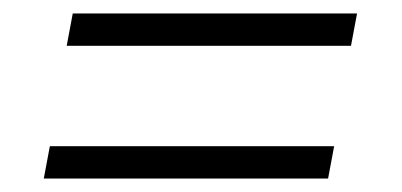

<svg xmlns="http://www.w3.org/2000/svg" viewBox="-20 -397 597 285"><path d="M79 -329 88 -377H510L501 -329ZM45 -132 54 -180H476L467 -132Z"/></svg>

Font: Archivo SemiCondensed Thin
Style: Italic
Weight: 250
Width: 4
Italic angle: -10°
Designer: Hector Gatti
Foundry: Omnibus-Type
Version: Version 2.001